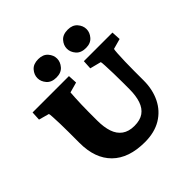

<svg xmlns="http://www.w3.org/2000/svg" viewBox="-198 -937 1112 1112"><g transform="rotate(-45 358.0 -380.5)"><path d="M31.2 -573.2H329.1L332 -517.6L268.6 -500Q267.6 -486.3 266.1 -460.9Q264.6 -435.5 263.7 -405.3Q262.7 -375 262.7 -345.7V-275.4Q262.7 -220.7 275.9 -181.6Q289.1 -142.6 318.4 -121.6Q347.7 -100.6 393.6 -100.6Q440.4 -100.6 468.8 -120.6Q497.1 -140.6 510.3 -179.2Q523.4 -217.8 523.4 -272.5V-328.1Q523.4 -362.3 522.5 -400.9Q521.5 -439.5 520 -468.3Q518.6 -497.1 516.6 -500L448.2 -517.6L451.2 -573.2H685.5L688.5 -517.6L625 -500Q623 -497.1 621.1 -468.3Q619.1 -439.5 618.2 -400.9Q617.2 -362.3 617.2 -328.1V-249Q617.2 -174.8 588.4 -116.2Q559.6 -57.6 504.4 -24.4Q449.2 8.8 370.1 8.8Q238.3 8.8 168.5 -60.1Q98.6 -128.9 98.6 -255.9V-345.7Q98.6 -378.9 97.7 -413.1Q96.7 -447.3 95.2 -471.7Q93.8 -496.1 91.8 -500L28.3 -517.6ZM272.5 -618.2Q232.4 -618.2 211.9 -642.1Q191.4 -666 191.4 -693.4Q191.4 -721.7 211.9 -745.1Q232.4 -768.6 272.5 -768.6Q311.5 -768.6 332 -745.1Q352.5 -721.7 352.5 -693.4Q352.5 -666 332 -642.1Q311.5 -618.2 272.5 -618.2ZM514.6 -618.2Q473.6 -618.2 453.1 -642.1Q432.6 -666 432.6 -693.4Q432.6 -721.7 453.1 -745.1Q473.6 -768.6 514.6 -768.6Q552.7 -768.6 573.2 -745.1Q593.8 -721.7 593.8 -693.4Q593.8 -666 573.2 -642.1Q552.7 -618.2 514.6 -618.2Z"/></g></svg>

Font: Crimson Pro Black
Style: Regular
Weight: 900
Designer: Jacques Le Bailly
Foundry: Baron von Fonthausen
Version: Version 1.003